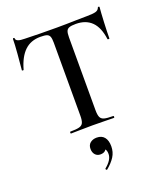

<svg xmlns="http://www.w3.org/2000/svg" viewBox="-165 -761 971 1144"><g transform="rotate(-20 320.0 -189.0)"><path d="M50 -454Q50 -451 44.5 -451.5Q39 -452 39 -454Q43 -493 48 -554.5Q53 -616 53 -647Q53 -652 58.5 -652Q64 -652 64 -647Q64 -625 120 -625Q206 -622 321 -622Q380 -622 446 -624L514 -625Q552 -625 569.5 -630Q587 -635 592 -650Q593 -654 598 -654Q603 -654 603 -650Q600 -619 597 -556Q594 -493 594 -454Q594 -452 588.5 -452Q583 -452 582 -454Q572 -531 535 -567.5Q498 -604 435 -604Q407 -604 393.5 -599Q380 -594 375 -581.5Q370 -569 370 -542V-81Q370 -51 376.5 -36.5Q383 -22 401 -17Q419 -12 458 -12Q461 -12 461 -6Q461 0 458 0Q423 0 403 -1L321 -2L243 -1Q222 0 185 0Q183 0 183 -6Q183 -12 185 -12Q224 -12 242.5 -17Q261 -22 267.5 -36.5Q274 -51 274 -81V-544Q274 -570 269 -582.5Q264 -595 251 -599.5Q238 -604 210 -604Q149 -604 110 -566.5Q71 -529 50 -454ZM313 276Q309 276 307 272Q305 268 307 266Q354 228 354 191Q354 170 346.5 161Q339 152 326 149L350 134Q351 177 308 177Q288 177 275.5 163Q263 149 263 126Q263 101 279.5 88Q296 75 320 75Q352 75 368.5 95.5Q385 116 385 153Q385 190 366.5 219Q348 248 315 275Z"/></g></svg>

Font: Cormorant SC SemiBold
Style: Regular
Weight: 600
Designer: Christian Thalmann (Catharsis Fonts)
Foundry: Catharsis Fonts
Version: Version 4.000